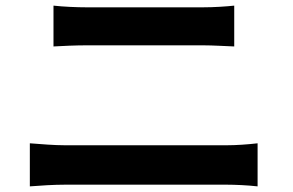

<svg xmlns="http://www.w3.org/2000/svg" viewBox="-20 -699 1040 682"><path d="M86 -37C123 -40 172 -43 211 -43H785C815 -43 860 -41 895 -37V-190C861 -186 819 -183 785 -183H211C172 -183 125 -187 86 -190ZM170 -534C204 -536 250 -538 288 -538H701C736 -538 783 -535 812 -534V-679C784 -676 741 -673 701 -673H287C253 -673 206 -675 170 -679Z"/></svg>

Font: Noto Sans CJK KR Bold
Style: Regular
Weight: 700
Designer: Ryoko NISHIZUKA (kana & ideographs); Paul D. Hunt (Latin, Greek & Cyrillic); Wenlong ZHANG (bopomofo); Sandoll Communica
Foundry: Adobe Systems Incorporated
Version: Version 1.004;PS 1.004;hotconv 1.0.82;makeotf.lib2.5.63406